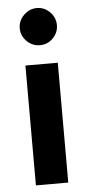

<svg xmlns="http://www.w3.org/2000/svg" viewBox="-53 -766 370 798"><g transform="rotate(-5 132.0 -367.0)"><path d="M64 -500H199V0H64ZM54 -656Q54 -688 77.5 -711Q101 -734 132 -734Q163 -734 186 -711Q209 -688 209 -656Q209 -625 186.5 -602Q164 -579 132 -579Q100 -579 77 -602Q54 -625 54 -656Z"/></g></svg>

Font: Oak Sans
Style: Bold
Weight: 700
Designer: Erik Kennedy, Walven
Foundry: Erik Kennedy, Walven
Version: Version 1.000